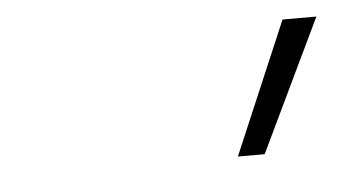

<svg xmlns="http://www.w3.org/2000/svg" viewBox="-29 -847 469 257"><g transform="rotate(-5 206.0 -719.0)"><path d="M282 -630.5 357.5 -808H403L318 -630.5Z"/></g></svg>

Font: Encode Sans Condensed ExtraLight
Style: Regular
Weight: 200
Width: 3
Designer: Multiple Designers
Foundry: Impallari Type
Version: Version 3.000; ttfautohint (v1.8.3) -l 8 -r 50 -G 200 -x 14 